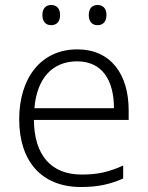

<svg xmlns="http://www.w3.org/2000/svg" viewBox="-20 -740 592 770"><path d="M150 -680C150 -654 163 -639 185 -639C208 -639 221 -654 221 -680C221 -705 208 -720 185 -720C163 -720 150 -705 150 -680ZM336 -680C336 -654 349 -639 371 -639C394 -639 407 -654 407 -680C407 -705 394 -720 371 -720C349 -720 336 -705 336 -680ZM290 -542C142 -542 57 -424 57 -262C57 -95 145 10 305 10C373 10 421 -1 474 -24V-76C415 -50 373 -40 307 -40C185 -40 117 -118 116 -259H496V-298C496 -440 426 -542 290 -542ZM289 -494C390 -494 437 -418 437 -306H118C128 -427 191 -494 289 -494Z"/></svg>

Font: Noto Sans Khmer UI Light
Style: Regular
Weight: 300
Designer: Danh Hong and the Monotype Design Team
Foundry: Monotype Imaging Inc.
Version: Version 2.002